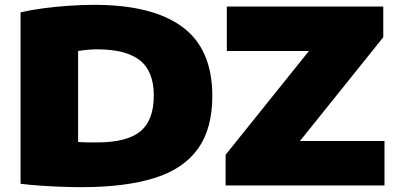

<svg xmlns="http://www.w3.org/2000/svg" viewBox="-20 -767 1652 794"><path d="M316 7Q281.5 7 238.2 5.5Q195 4 150 1Q105 -2 65 -7V-716Q105.5 -725.5 157.5 -732.5Q209.5 -739.5 264.8 -743.2Q320 -747 370 -747Q610 -747 734 -655.8Q858 -564.5 858 -370Q858 -234.5 798.5 -151.5Q739 -68.5 618.8 -30.8Q498.5 7 316 7ZM381 -178Q505 -178 560.5 -223.8Q616 -269.5 616 -372Q616 -472 558.5 -517.5Q501 -563 381 -563Q364 -563 341.8 -561Q319.5 -559 303 -556V-180Q321 -178.5 340.2 -178.2Q359.5 -178 381 -178ZM913 0V-127L1257.5 -556H918V-740H1565V-613L1220.5 -184H1570V0Z"/></svg>

Font: Encode Sans Expanded Black
Style: Regular
Weight: 900
Width: 7
Designer: Multiple Designers
Foundry: Impallari Type
Version: Version 3.000; ttfautohint (v1.8.3) -l 8 -r 50 -G 200 -x 14 